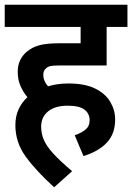

<svg xmlns="http://www.w3.org/2000/svg" viewBox="-20 -642 559 812"><path d="M296 -70Q323 -79 341 -93.5Q359 -108 359 -133Q359 -162 337 -178.5Q315 -195 266 -195Q213 -195 183.5 -171Q154 -147 154 -106Q154 -78 165 -51.5Q176 -25 204.5 6.5Q233 38 285 82L209 150Q132 80 88.5 20Q45 -40 45 -113Q45 -150 58.5 -179.5Q72 -209 96 -231Q79 -251 67 -277.5Q55 -304 55 -338Q55 -367 65.5 -388Q76 -409 93 -423Q115 -442 146 -450.5Q177 -459 231 -459H321V-528H0V-622H519V-528H431V-365H229Q204 -365 193 -362.5Q182 -360 175 -353Q163 -344 163 -325Q163 -300 183 -277Q223 -289 269 -289Q339 -289 382.5 -267.5Q426 -246 446.5 -211Q467 -176 467 -137Q467 -77 432.5 -39.5Q398 -2 333 18Z"/></svg>

Font: Noto Sans Devanagari SemiCondensed SemiBold
Style: Regular
Weight: 600
Width: 4
Designer: Jelle Bosma - Monotype Design Team
Foundry: Monotype Imaging Inc.
Version: Version 2.004; ttfautohint (v1.8.4.7-5d5b)